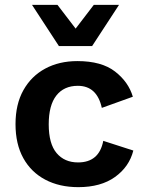

<svg xmlns="http://www.w3.org/2000/svg" viewBox="-20 -762 604 792"><path d="M299 -510Q399 -510 454.5 -467Q510 -424 528 -363L400 -317Q380 -408 301 -408Q244 -408 212.5 -368Q181 -328 181 -249Q181 -169 213.5 -130.5Q246 -92 302 -92Q389 -92 406 -181L530 -141Q513 -74 454.5 -32Q396 10 303 10Q225 10 166.5 -21Q108 -52 76 -110Q44 -168 44 -250Q44 -332 76.5 -390Q109 -448 166.5 -479Q224 -510 299 -510ZM471 -742 360 -572H223L112 -742H217L292 -644L367 -742Z"/></svg>

Font: Work Sans SemiBold
Style: Regular
Weight: 600
Designer: Wei Huang
Foundry: Wei Huang
Version: Version 2.010; ttfautohint (v1.8.3)